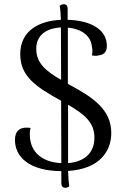

<svg xmlns="http://www.w3.org/2000/svg" viewBox="-20 -799 595 911"><path d="M508 -168C508 -279 421 -337 313 -395L302 -401V-668C366 -662 411 -630 416 -578C419 -565 420 -551 416 -536C427 -534 438 -533 447 -536C478 -539 487 -558 487 -582C487 -658 412 -702 301 -705V-757C301 -771 295 -779 283 -779C273 -779 268 -775 263 -771C266 -758 268 -735 269 -705C163 -700 76 -652 76 -542C76 -435 153 -386 268 -322C269 -322 269 -321 270 -321L271 -25C180 -29 126 -77 122 -150C121 -166 121 -179 125 -192C69 -200 51 -173 51 -135C51 -55 118 12 271 13V70C271 84 277 92 290 92C299 92 305 88 309 84C306 70 304 45 303 12C454 3 508 -83 508 -168ZM152 -567C152 -640 211 -666 269 -669L270 -420C197 -462 152 -500 152 -567ZM303 -25V-302C384 -255 428 -216 428 -146C428 -71 378 -31 303 -25Z"/></svg>

Font: Arima Koshi
Style: Regular
Weight: 400
Designer: Joana Correia and Natanael Gama
Foundry: NDISCOVER
Version: Version 1.019;PS 001.019;hotconv 1.0.88;makeotf.lib2.5.64775